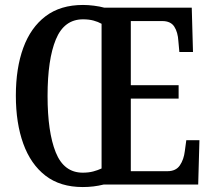

<svg xmlns="http://www.w3.org/2000/svg" viewBox="-20 -745 853 775"><path d="M314 10Q223 10 163.5 -36Q104 -82 74 -165Q44 -248 44 -359Q44 -470 74 -552Q104 -634 164 -679.5Q224 -725 315 -725Q336 -725 359.5 -722Q383 -719 401 -714H754L759 -535H704L700 -579Q698 -615 683.5 -637.5Q669 -660 635 -660H508V-401H701V-347H508V-54H656Q690 -54 706 -77.5Q722 -101 726 -135L732 -179H785L780 0H398Q358 10 314 10ZM314 -48Q338 -48 356.5 -53Q375 -58 390 -65V-649Q376 -657 357.5 -662Q339 -667 315 -667Q239 -667 205.5 -586Q172 -505 172 -358Q172 -212 205 -130Q238 -48 314 -48Z"/></svg>

Font: Noto Serif Devanagari ExtraCondensed SemiBold
Style: Regular
Weight: 600
Width: 2
Designer: Universal Thirst, Indian Type Foundry and the Monotype Design Team
Foundry: Monotype Imaging Inc.
Version: Version 2.004; ttfautohint (v1.8.4.7-5d5b)